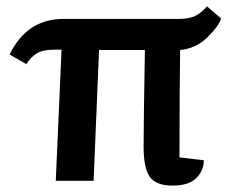

<svg xmlns="http://www.w3.org/2000/svg" viewBox="-20 -564 720 599"><path d="M154 0 172 -409H150Q114 -409 95.5 -398Q77 -387 62 -364L10 -394Q64 -505 178 -505H537Q570 -505 588.5 -514Q607 -523 626 -544L670 -506Q662 -482 627 -447.5Q592 -413 542 -408Q540 -291 540 -73L616 -64Q616 -32 592.5 -8.5Q569 15 518 15Q467 15 447.5 -12Q428 -39 428 -106.5Q428 -174 432 -408H289L272 0Z"/></svg>

Font: Karma
Style: Bold
Weight: 700
Designer: Joana Correia
Foundry: Indian Type Foundry
Version: Version 1.202;PS 1.0;hotconv 1.0.78;makeotf.lib2.5.61930; tt